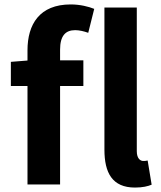

<svg xmlns="http://www.w3.org/2000/svg" viewBox="-20 -832 727 866"><path d="M104 -559 29 -553V-444H104V0H251V-444H356V-560H251V-608C251 -670 275 -696 319 -696C337 -696 359 -691 378 -684L405 -792C380 -802 342 -812 299 -812C158 -812 104 -722 104 -605ZM646 -108C637 -106 632 -106 626 -106C613 -106 597 -117 597 -150V-798H451V-157C451 -53 486 14 589 14C623 14 648 8 664 1Z"/></svg>

Font: Noto Sans T Chinese Bold
Style: Bold
Weight: 700
Designer: Ryoko NISHIZUKA (kana & ideographs); Paul D. Hunt (Latin, Greek & Cyrillic); Wenlong ZHANG (bopomofo); Sandoll Communica
Foundry: Adobe Systems Incorporated
Version: Version 1.000;PS 1;hotconv 1.0.78;makeotf.lib2.5.61930